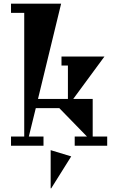

<svg xmlns="http://www.w3.org/2000/svg" viewBox="-20 -794 644 1046"><path d="M485 -50H564V0H387V-50H454L303 -205H175L137 -50H217V0H40V-50H112V-724H40V-774H313L187 -255H350V-437H315V-486H549L379 -255H485ZM256 24 368 58 259 232H256Z"/></svg>

Font: Chokokutai
Style: Regular
Weight: 400
Designer: 108号,108go
Foundry: Font Zone 108
Version: Version 1.000; ttfautohint (v1.8.3)